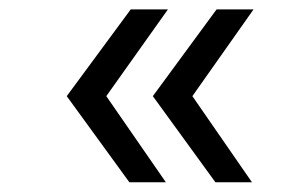

<svg xmlns="http://www.w3.org/2000/svg" viewBox="-20 -466 604 403"><path d="M120.1 -264.2 254.4 -446.3H332.5L203.1 -264.2L328.1 -83.5H251.5ZM300.8 -264.2 434.6 -446.3H512.2L383.8 -264.2L508.8 -83.5H432.1Z"/></svg>

Font: RGR Online_21
Style: Regular
Weight: 400
Italic angle: -12°
Designer: vernon adams
Foundry: vernon adams
Version: Version 1.000